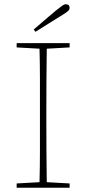

<svg xmlns="http://www.w3.org/2000/svg" viewBox="-20 -879 404 899"><path d="M58 -657V-677H306V-657L199 -651Q198 -581 197.5 -509.5Q197 -438 197 -367V-310Q197 -239 197.5 -168Q198 -97 199 -26L306 -20V0H58V-20L165 -26Q167 -97 167 -168Q167 -239 167 -310V-367Q167 -438 167 -509.5Q167 -581 165 -651ZM138 -741Q165 -764 191.5 -787Q218 -810 241 -829Q262 -846 271.5 -852.5Q281 -859 288 -859Q306 -859 306 -842Q306 -833 296 -825Q286 -817 261 -802Q233 -785 204 -766.5Q175 -748 146 -730Z"/></svg>

Font: Source Serif Pro ExtraLight
Style: Regular
Weight: 200
Designer: Frank Grießhammer
Foundry: Adobe Systems Incorporated
Version: Version 3.001;hotconv 1.0.111;makeotfexe 2.5.65597